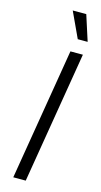

<svg xmlns="http://www.w3.org/2000/svg" viewBox="-142 -982 538 1024"><g transform="rotate(15 127.0 -470.5)"><path d="M237.3 -727.5 116.7 0H47.9L168.5 -727.5ZM189.5 -800.3 124 -941.4H198.7L244.1 -800.3Z"/></g></svg>

Font: Inter 17pt Light
Style: Italic
Weight: 300
Italic angle: -9.3988°
Version: Version 4.001;git-66647c0bb